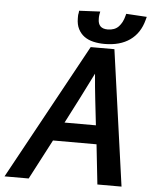

<svg xmlns="http://www.w3.org/2000/svg" viewBox="-66 -880 731 927"><g transform="rotate(5 299.5 -416.5)"><path d="M383 -532Q352 -469 320.5 -407.5Q289 -346 257 -284H409Q402 -346 395 -407.5Q388 -469 383 -532ZM351 -658H466L558 0H441L420 -193H209L108 0H-9ZM608 -827 604 -812Q587 -747 539 -713Q491 -679 416 -679Q387 -679 361.5 -685Q336 -691 317.5 -704.5Q299 -718 288 -739.5Q277 -761 277 -791Q277 -798 277 -804Q277 -810 279 -817L280 -828L382 -833L379 -817Q378 -812 378 -807Q378 -802 378 -797Q378 -750 425 -750Q459 -750 478 -770Q497 -790 505 -822L508 -833Z"/></g></svg>

Font: Codetta
Style: Bold Italic
Weight: 700
Italic angle: -11°
Designer: Ulrich Proeller
Foundry: PROSA GmbH
Version: Version 2.00;September 29, 2018;FontCreator 11.5.0.2427 64-b